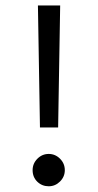

<svg xmlns="http://www.w3.org/2000/svg" viewBox="-20 -667 349 687"><path d="M115.7 -647.5H195.3L188 -210.9H123ZM96.7 -58.1Q96.7 -82 113.8 -99.1Q130.9 -116.2 154.3 -116.2Q177.7 -116.2 194.8 -99.1Q211.9 -82 211.9 -58.1Q211.9 -34.7 194.8 -17.6Q177.7 -0.5 154.3 -0.5Q130.4 -0.5 113.5 -16.8Q96.7 -33.2 96.7 -58.1Z"/></svg>

Font: Vazir Light
Style: Light
Weight: 300
Designer: Saber Rastikerdar
Foundry: Saber Rastikerdar
Version: Version 30.0.0